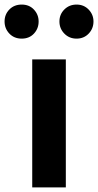

<svg xmlns="http://www.w3.org/2000/svg" viewBox="-62 -820 429 840"><path d="M79 0V-560H226V0ZM33 -651Q0 -651 -21 -673Q-42 -695 -42 -726Q-42 -757 -21 -778.5Q0 -800 33 -800Q66 -800 86.5 -778Q107 -756 107 -726Q107 -695 86.5 -673Q66 -651 33 -651ZM273 -651Q241 -651 219.5 -673Q198 -695 198 -726Q198 -757 219.5 -778.5Q241 -800 273 -800Q305 -800 326 -778Q347 -756 347 -726Q347 -695 326 -673Q305 -651 273 -651Z"/></svg>

Font: Noto Sans HK Thin
Style: Bold
Weight: 700
Version: Version 2.004-H2;hotconv 1.0.118;makeotfexe 2.5.65603